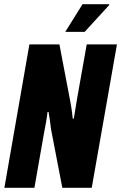

<svg xmlns="http://www.w3.org/2000/svg" viewBox="-20 -901 581 921"><path d="M1 0 121 -688H265L318 -410Q320 -400 322 -386.5Q324 -373 326 -358.5Q328 -344 329 -332H334Q337 -352 342 -380.5Q347 -409 350 -429L396 -688H541L420 0H279L225 -280Q223 -297 219.5 -322Q216 -347 213 -364H208Q206 -344 201 -315Q196 -286 191 -262L145 0ZM293 -748 376 -881H504V-877L386 -748Z"/></svg>

Font: Archivo ExtraCondensed ExtraBold
Style: Italic
Weight: 800
Width: 2
Italic angle: -10°
Designer: Hector Gatti
Foundry: Omnibus-Type
Version: Version 2.001